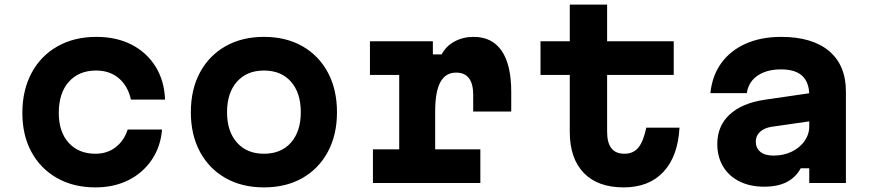

<svg xmlns="http://www.w3.org/2000/svg" viewBox="-20 -794 3790 833"><path d="M394 19Q299 19 227.5 -21.5Q156 -62 116.5 -134.5Q77 -207 77 -304Q77 -403 117 -477.5Q157 -552 229.5 -593Q302 -634 398 -634Q486 -634 551.5 -600Q617 -566 655 -505Q693 -444 696 -362H548Q535 -421 495.5 -454.5Q456 -488 397 -488Q322 -488 278.5 -439Q235 -390 235 -304Q235 -222 278 -174.5Q321 -127 394 -127Q445 -127 481.5 -155Q518 -183 534 -232H683Q677 -157 638 -100Q599 -43 536.5 -12Q474 19 394 19Z M1125 19Q1030 19 958.5 -21.5Q887 -62 847.5 -135.5Q808 -209 808 -307Q808 -406 847.5 -479.5Q887 -553 958.5 -593.5Q1030 -634 1125 -634Q1221 -634 1292 -593.5Q1363 -553 1402.5 -479.5Q1442 -406 1442 -307Q1442 -209 1402.5 -135.5Q1363 -62 1292 -21.5Q1221 19 1125 19ZM1125 -127Q1200 -127 1242.5 -175.5Q1285 -224 1285 -307Q1285 -391 1242.5 -439.5Q1200 -488 1125 -488Q1051 -488 1008 -439.5Q965 -391 965 -307Q965 -224 1008 -175.5Q1051 -127 1125 -127Z M1585 -615H1858V-558H1896Q1915 -594 1952 -614Q1989 -634 2035 -634Q2115 -634 2156.5 -573.5Q2198 -513 2198 -396V-310H2033V-382Q2033 -479 1959 -479Q1913 -479 1890.5 -437.5Q1868 -396 1868 -310V-146H2064V0H1598V-146H1712V-469H1585Z M2614 -774V-615H2903V-469H2614V-222Q2614 -175 2632.5 -151Q2651 -127 2689 -127Q2727 -127 2749 -153Q2771 -179 2784 -240H2928Q2921 -115 2858 -48Q2795 19 2686 19Q2573 19 2512.5 -44Q2452 -107 2452 -222V-469H2325V-615H2452V-774Z M3502 -391V-269L3328 -244Q3296 -239 3277.5 -222Q3259 -205 3259 -180Q3259 -152 3278.5 -135.5Q3298 -119 3336 -119Q3380 -119 3415 -136Q3450 -153 3470.5 -182Q3491 -211 3491 -246V-380Q3491 -436 3461 -464.5Q3431 -493 3368 -493Q3326 -493 3294.5 -480.5Q3263 -468 3244 -445.5Q3225 -423 3220 -390H3062Q3070 -466 3109.5 -520.5Q3149 -575 3215.5 -604.5Q3282 -634 3369 -634Q3504 -634 3577 -572.5Q3650 -511 3650 -397V0H3491V-64H3454Q3433 -25 3394 -4.5Q3355 16 3295 16Q3234 16 3188 -7Q3142 -30 3117 -72Q3092 -114 3092 -169Q3092 -247 3145 -296.5Q3198 -346 3296 -361Z"/></svg>

Font: Martian Mono SemiExpanded SemiExpanded
Style: Bold
Weight: 700
Width: 6
Monospace: yes
Version: Version 1.000